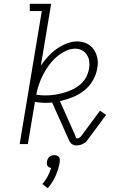

<svg xmlns="http://www.w3.org/2000/svg" viewBox="-20 -755 640 1006"><path d="M379 7Q371 7 363 3.5Q355 0 350 -6.5Q345 -13 341.5 -20.5Q338 -28 335 -35L253 -218Q244 -217 234.5 -216.5Q225 -216 216 -216Q203 -216 189.5 -217.5Q176 -219 163 -221L126 0H83L199 -697H136V-735H248L194 -411Q211 -436 231.5 -458.5Q252 -481 276.5 -498.5Q301 -516 329 -527Q357 -538 385 -538Q412 -538 434.5 -527Q457 -516 471 -496Q485 -476 490 -450.5Q495 -425 490 -400Q485 -366 467.5 -335Q450 -304 422 -281.5Q394 -259 361 -246Q328 -233 294 -225L372 -50Q375 -44 376.5 -37Q378 -30 385 -30Q391 -30 395.5 -33Q400 -36 404 -40L504 -175L536 -153L436 -18Q431 -11 424 -6.5Q417 -2 410 1Q403 4 395 5.5Q387 7 379 7ZM219 -255Q242 -255 265.5 -258.5Q289 -262 312.5 -268.5Q336 -275 358.5 -285.5Q381 -296 400.5 -312.5Q420 -329 431.5 -351Q443 -373 447 -397Q450 -416 447.5 -434.5Q445 -453 435.5 -467.5Q426 -482 410 -491Q394 -500 375 -500Q348 -500 322 -487Q296 -474 274.5 -455Q253 -436 236 -412.5Q219 -389 206 -364Q193 -339 184 -312.5Q175 -286 170 -259Q182 -257 194 -256Q206 -255 219 -255ZM230 231 202 209Q218 191 229.5 169.5Q241 148 248 125Q242 124 237 121.5Q232 119 229 114.5Q226 110 225.5 104Q225 98 226 92Q227 85 230 78.5Q233 72 238.5 67Q244 62 251 60Q258 58 265 58Q272 58 278 60Q284 62 288 67Q292 72 293 78.5Q294 85 293 92V94L291 105Q284 139 269 171.5Q254 204 230 231Z"/></svg>

Font: Iosevka Slab XLtEx
Style: Italic
Weight: 200
Width: 7
Italic angle: -9°
Monospace: yes
Designer: Belleve Invis
Foundry: Belleve Invis
Version: Version 11.1.0; ttfautohint (v1.8.3)